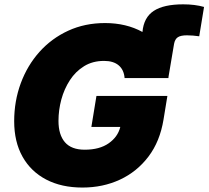

<svg xmlns="http://www.w3.org/2000/svg" viewBox="-20 -842 947 872"><path d="M354.5 9.8Q259.3 9.8 189.7 -26.6Q120.1 -63 82.3 -130.4Q44.4 -197.8 44.4 -291.5Q44.4 -382.8 74.2 -463.6Q104 -544.4 158.9 -606Q213.9 -667.5 289.6 -702.4Q365.2 -737.3 457 -737.3Q553.2 -737.3 627 -696.8Q632.8 -762.7 678.2 -792.5Q723.6 -822.3 812 -822.3Q865.2 -822.3 906.7 -810.5L884.8 -677.2Q870.1 -679.2 856.7 -680.4Q843.3 -681.6 829.1 -681.6Q800.8 -681.6 787.6 -672.9Q774.4 -664.1 770.5 -642.6L745.1 -491.7Q745.1 -489.3 745.1 -487.3H545.9Q543 -524.9 519 -545.2Q495.1 -565.4 452.6 -565.4Q400.9 -565.4 362.1 -541.5Q323.2 -517.6 297.4 -477.8Q271.5 -438 258.5 -389.9Q245.6 -341.8 245.6 -293Q245.6 -230 274.9 -196Q304.2 -162.1 364.7 -162.1Q432.1 -162.1 473.6 -191.2Q515.1 -220.2 526.4 -265.6H395L418 -406.2H740.2L722.7 -299.3Q706.5 -199.7 654.3 -130.9Q602.1 -62 524.7 -26.1Q447.3 9.8 354.5 9.8Z"/></svg>

Font: Inter Black
Style: Italic
Weight: 900
Italic angle: -9.39999°
Designer: Rasmus Andersson
Foundry: rsms
Version: Version 4.000;git-a52131595